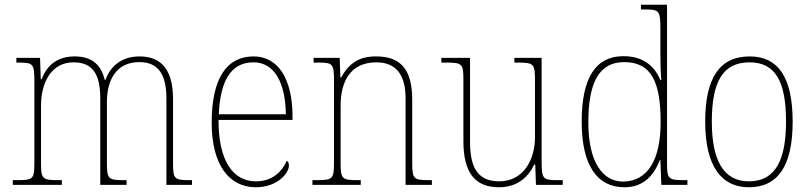

<svg xmlns="http://www.w3.org/2000/svg" viewBox="-20 -780 3423 810"><path d="M34 0H241V-20H228C157 -20 153 -25 153 -95V-334C153 -431 196 -517 290 -517C372 -517 403 -466 403 -365V0H514V-20H504C436 -20 431 -25 431 -95V-349C431 -442 470 -518 568 -518C650 -518 682 -463 682 -365V0H790V-20H783C715 -20 710 -24 710 -93V-362C710 -480 665 -542 569 -542C493 -542 446 -501 425 -443H422C408 -500 374 -542 295 -542C229 -542 180 -511 156 -446H152L149 -536H49V-516H60C120 -516 125 -510 125 -438V-95C125 -25 121 -20 52 -20H34Z M1059 10C1150 10 1199 -49 1199 -82C1199 -93 1195 -98 1190 -102C1169 -55 1129 -15 1059 -15C964 -15 901 -101 902 -274H1214V-290C1214 -447 1153 -542 1050 -542C937 -542 873 -451 873 -262C873 -87 945 10 1059 10ZM1186 -298H903C909 -432 950 -517 1049 -517C1140 -517 1184 -428 1186 -298Z M1298 0H1502V-20H1490C1422 -20 1417 -25 1417 -95V-334C1417 -439 1460 -517 1568 -517C1658 -517 1691 -455 1691 -365V0H1802V-20H1791C1724 -20 1719 -25 1719 -95V-359C1719 -483 1674 -542 1567 -542C1497 -542 1454 -516 1419 -453H1416L1413 -536H1303V-516H1322C1383 -516 1389 -511 1389 -442V-95C1389 -25 1384 -20 1316 -20H1298Z M2085 10C2164 10 2209 -34 2234 -86H2238L2241 0H2354V-20H2333C2271 -20 2265 -25 2265 -97V-536H2150V-516H2162C2234 -516 2237 -511 2237 -436V-202C2237 -104 2187 -15 2086 -15C1991 -15 1963 -80 1963 -182V-536H1842V-516H1860C1930 -516 1935 -512 1935 -442V-184C1935 -49 1986 10 2085 10Z M2614 10C2693 10 2737 -37 2764 -105H2766L2770 0H2880V-20H2866C2800 -20 2794 -25 2794 -91V-760H2684V-740H2701C2760 -740 2766 -736 2766 -660V-543C2766 -513 2767 -477 2770 -442H2766C2740 -505 2690 -543 2610 -543C2495 -543 2434 -455 2434 -267C2434 -78 2502 10 2614 10ZM2610 -14C2522 -13 2462 -97 2462 -264C2462 -436 2510 -518 2613 -518C2730 -518 2767 -431 2767 -265C2767 -109 2715 -16 2610 -14Z M3139 10C3260 10 3324 -77 3324 -267C3324 -455 3262 -542 3143 -542C3017 -542 2955 -453 2955 -267C2955 -78 3024 10 3139 10ZM3139 -15C3031 -15 2983 -106 2983 -267C2983 -433 3028 -517 3142 -517C3251 -517 3296 -437 3296 -267C3296 -111 3255 -15 3139 -15Z"/></svg>

Font: Noto Serif Myanmar SemiCondensed Thin
Style: Regular
Weight: 100
Width: 4
Designer: Ben Mitchell and the Monotype Design Team
Foundry: Monotype Imaging Inc.
Version: Version 2.106